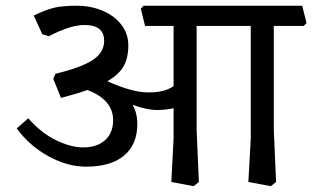

<svg xmlns="http://www.w3.org/2000/svg" viewBox="-20 -619 1085 667"><path d="M931.2 -167 939 13.2 920.9 27.8 842.8 13.2 851.1 -137.2V-528.8H663.1V-167L670.9 13.2L652.8 27.8L575.2 13.2L583 -137.2V-243.2Q558.1 -237.3 527.8 -236.8Q488.8 -236.8 440.9 -254.9Q457 -226.1 457 -188Q457 -117.2 411.1 -78.6Q365.2 -40 278.8 -40Q213.9 -40 147.9 -76.4Q82 -112.8 38.1 -172.9L78.1 -208Q124 -156.2 175.5 -131.6Q227.1 -106.9 268.1 -106.9Q316.9 -106.9 345 -132.1Q373 -157.2 373 -202.1Q373 -237.3 349.6 -264.2Q326.2 -291 283.2 -306.2Q243.2 -292 191.9 -278.8L165 -345.2L172.9 -362.8Q263.7 -384.8 302.7 -410.9Q341.8 -437 341.8 -477.1Q341.8 -532.2 273.9 -532.2Q224.1 -532.2 149.9 -493.2L127 -500L97.2 -564.9Q138.2 -585 167.5 -592Q196.8 -599.1 246.1 -599.1Q294.9 -599.1 335.9 -582Q377 -564.9 401.4 -533.4Q425.8 -502 425.8 -460.9Q425.8 -418 409.4 -388.9Q393.1 -359.9 353 -336.9Q439 -297.9 496.1 -297.9Q552.2 -297.9 583 -319.8V-528.8H483.9L469.2 -588.9L479 -599.1H1029.8L1044.9 -539.1L1035.2 -528.8H931.2Z"/></svg>

Font: Sura
Style: Regular
Weight: 400
Designer: Carolina Giovagnoli
Foundry: Huerta Tipografica
Version: Version 1.003;PS 001.002;hotconv 1.0.70;makeotf.lib2.5.58329